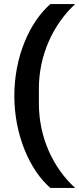

<svg xmlns="http://www.w3.org/2000/svg" viewBox="-20 -780 387 938"><path d="M50 -312C50 -117 128 54 226 138H347C240 41 170 -108 170 -274V-348C170 -510 239 -660 347 -760H226C126 -673 50 -505 50 -312Z"/></svg>

Font: IBM Plex Thai SemiBold
Style: Regular
Weight: 600
Designer: Mike Abbink, Paul van der Laan, Pieter van Rosmalen, Ben Mitchell, Mark Frömberg
Foundry: Bold Monday
Version: Version 1.0